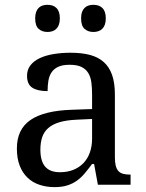

<svg xmlns="http://www.w3.org/2000/svg" viewBox="-20 -764 603 794"><path d="M147 -145Q147 -98.1 166.7 -75Q186.5 -51.8 228 -51.8Q258.3 -51.8 283 -61.5Q307.6 -71.3 325 -89.4Q342.3 -107.4 351.6 -133.3Q360.8 -159.2 360.8 -190.9V-272L296.9 -269Q254.4 -267.1 225.8 -258.5Q197.3 -250 179.7 -234.6Q162.1 -219.2 154.5 -196.8Q147 -174.3 147 -145ZM268.1 -496.1Q239.3 -496.1 221.4 -488Q203.6 -480 193.6 -465.3Q183.6 -450.7 180.2 -430.7Q176.8 -410.6 176.8 -387.2Q135.3 -387.2 113.5 -401.4Q91.8 -415.5 91.8 -450.2Q91.8 -476.1 106 -494.1Q120.1 -512.2 144.8 -523.7Q169.4 -535.2 202.1 -540.5Q234.9 -545.9 272 -545.9Q317.9 -545.9 352.1 -536.9Q386.2 -527.8 409.2 -507.3Q432.1 -486.8 443.6 -453.9Q455.1 -420.9 455.1 -373V-113.8Q455.1 -92.8 458.5 -79.1Q461.9 -65.4 469.2 -57.1Q476.6 -48.8 488.5 -45.4Q500.5 -42 517.1 -42H520V0H384.8L369.1 -85.9H360.8Q345.2 -64.9 330.6 -47.4Q315.9 -29.8 298.3 -17.1Q280.8 -4.4 258.5 2.7Q236.3 9.8 205.1 9.8Q171.9 9.8 143.3 0.2Q114.7 -9.3 94 -29.1Q73.2 -48.8 61.5 -78.9Q49.8 -108.9 49.8 -149.9Q49.8 -229.5 106.4 -268.1Q163.1 -306.6 277.8 -310.1L360.8 -313V-373Q360.8 -399.9 357.9 -422.6Q355 -445.3 345.2 -461.7Q335.4 -478 317.1 -487.1Q298.8 -496.1 268.1 -496.1ZM125.5 -688Q125.5 -703.6 129.4 -714.4Q133.3 -725.1 140.1 -731.7Q147 -738.3 156.2 -741.2Q165.5 -744.1 176.3 -744.1Q187 -744.1 196.3 -741.2Q205.6 -738.3 212.6 -731.7Q219.7 -725.1 223.6 -714.4Q227.5 -703.6 227.5 -688Q227.5 -672.9 223.6 -662.1Q219.7 -651.4 212.6 -644.5Q205.6 -637.7 196.3 -634.8Q187 -631.8 176.3 -631.8Q154.3 -631.8 139.9 -644.5Q125.5 -657.2 125.5 -688ZM315.4 -688Q315.4 -703.6 319.3 -714.4Q323.2 -725.1 330.1 -731.7Q336.9 -738.3 346.2 -741.2Q355.5 -744.1 366.2 -744.1Q377 -744.1 386.2 -741.2Q395.5 -738.3 402.6 -731.7Q409.7 -725.1 413.6 -714.4Q417.5 -703.6 417.5 -688Q417.5 -672.9 413.6 -662.1Q409.7 -651.4 402.6 -644.5Q395.5 -637.7 386.2 -634.8Q377 -631.8 366.2 -631.8Q344.2 -631.8 329.8 -644.5Q315.4 -657.2 315.4 -688Z"/></svg>

Font: Sahl Naskh
Style: Regular
Weight: 400
Designer: Pascal Zoghbi
Version: Version 1.001